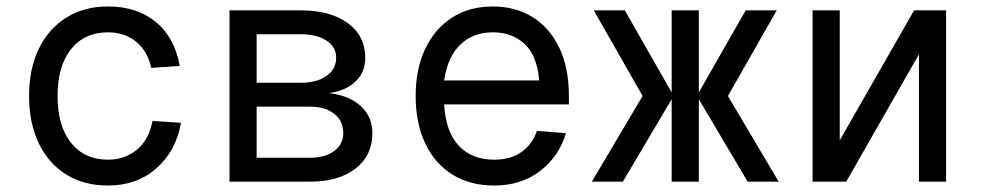

<svg xmlns="http://www.w3.org/2000/svg" viewBox="-20 -562 3040 594"><path d="M314 12Q240 12 185 -22Q130 -56 100 -118.5Q70 -181 70 -265Q70 -349 100 -411Q130 -473 185 -507.5Q240 -542 314 -542Q403 -542 461.5 -494.5Q520 -447 536 -358L448 -352Q436 -405 400.5 -433.5Q365 -462 314 -462Q241 -462 199.5 -409.5Q158 -357 158 -265Q158 -173 199.5 -120.5Q241 -68 314 -68Q365 -68 402.5 -98Q440 -128 452 -188L540 -182Q524 -94 463.5 -41Q403 12 314 12Z M690 0V-530H910Q1002 -530 1056 -490.5Q1110 -451 1110 -383Q1110 -339 1080 -310Q1050 -281 997 -274Q1060 -267 1096 -234Q1132 -201 1132 -150Q1132 -81 1080 -40.5Q1028 0 939 0ZM774 -306H910Q960 -306 990 -327Q1020 -348 1020 -383Q1020 -417 990 -436.5Q960 -456 910 -456H774ZM774 -74H939Q986 -74 1014 -95Q1042 -116 1042 -150Q1042 -188 1014 -210Q986 -232 939 -232H774Z M1509 12Q1434 12 1379.5 -22Q1325 -56 1295.5 -118.5Q1266 -181 1266 -265Q1266 -349 1295.5 -411Q1325 -473 1378.5 -507.5Q1432 -542 1505 -542Q1574 -542 1627 -509.5Q1680 -477 1710 -415Q1740 -353 1740 -264V-239H1354Q1359 -154 1399.5 -111Q1440 -68 1509 -68Q1561 -68 1594.5 -92.5Q1628 -117 1641 -157L1731 -150Q1710 -79 1651.5 -33.5Q1593 12 1509 12ZM1354 -313H1648Q1642 -390 1603 -426Q1564 -462 1505 -462Q1444 -462 1404.5 -424.5Q1365 -387 1354 -313Z M1811 0 1968 -265 1817 -530H1913L2058 -276V-530H2142V-276L2287 -530H2383L2232 -265L2389 0H2293L2142 -255V0H2058V-255L1907 0Z M2494 0V-530H2578V-128L2808 -530H2907V0H2823V-394L2598 0Z"/></svg>

Font: Geist Mono
Style: Regular
Weight: 400
Monospace: yes
Designer: Basement.studio, Andrés Briganti, Mateo Zaragoza
Foundry: Basement.studio, Vercel, Andrés Briganti, Guido Ferreyra, Mateo Zaragoza
Version: Version 1.500; ttfautohint (v1.8.4.7-5d5b)